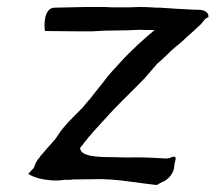

<svg xmlns="http://www.w3.org/2000/svg" viewBox="-20 -522 618 551"><path d="M109 -433 212 -432H243L281 -434C302 -434 320 -435 341 -435L370 -436C378 -437 391 -436 398 -436H424C395 -412 359 -380 327 -345C309 -325 292 -308 277 -287C265 -271 253 -258 240 -240C231 -231 225 -222 217 -213L208 -204C186 -182 166 -162 153 -144C148 -136 143 -129 138 -122L130 -113C123 -105 111 -92 96 -74C95 -72 93 -71 93 -69C85 -62 81 -51 77 -40L61 -23C78 -12 102 -6 134 -4C144 -4 154 -4 165 -6H184L186 -7L272 -8C279 -8 286 -7 293 -7C342 -4 382 4 430 9C435 6 439 4 444 1C463 -5 480 -27 480 -45C481 -62 495 -81 465 -68C458 -66 447 -68 440 -68C408 -70 378 -71 341 -70C327 -70 317 -71 305 -71C270 -71 209 -71 210 -98C214 -102 218 -107 222 -113C239 -135 257 -154 276 -175C311 -214 338 -240 379 -281C397 -298 415 -321 431 -339C446 -351 460 -366 473 -378C488 -392 500 -399 514 -414C527 -425 543 -440 558 -454C563 -460 570 -472 578 -472C580 -483 571 -494 549 -494H540L484 -497L439 -500H430C414 -501 397 -502 382 -502L353 -501H300C286 -502 273 -502 259 -502H229L137 -500C106 -500 106 -450 109 -433Z"/></svg>

Font: Vapor
Style: Obl
Weight: 400
Foundry: Cannot Into Space Fonts
Version: Version 0.179